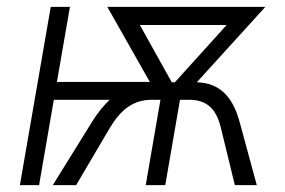

<svg xmlns="http://www.w3.org/2000/svg" viewBox="-20 -540 831 560"><path d="M38 0H94L137 -249H300C282 -232 264 -210 248 -184L134 0H202L301 -168C333 -221 369 -249 423 -249H448L405 0H462L505 -249H531C585 -249 611 -221 624 -168L665 0H729L679 -184C658 -261 619 -298 554 -300L754 -520H293L417 -301H146L184 -520H128ZM388 -467H641L490 -300H481Z"/></svg>

Font: Fixel Text 20240404 Light
Style: Italic
Weight: 300
Width: 4
Italic angle: -10°
Designer: AlfaBravo + MacPaw
Foundry: Kyrylo Tkachov, Marchela Mozhyna, Serhii Makarenko, Maria Weinstein, Zakhar Kryvoshyya
Version: Version 1.211;Glyphs 3.2 (3225)